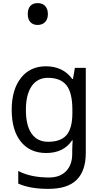

<svg xmlns="http://www.w3.org/2000/svg" viewBox="-20 -971 655 1231"><path d="M275 -546Q328 -546 370.5 -526Q413 -506 443 -465H448L460 -536H530V9Q530 124 471.5 182Q413 240 290 240Q172 240 97 206V125Q176 167 295 167Q364 167 403.5 126.5Q443 86 443 16V-5Q443 -17 444 -39.5Q445 -62 446 -71H442Q388 10 276 10Q172 10 113.5 -63Q55 -136 55 -267Q55 -395 113.5 -470.5Q172 -546 275 -546ZM287 -472Q220 -472 183 -418.5Q146 -365 146 -266Q146 -167 182.5 -114.5Q219 -62 289 -62Q370 -62 407 -105.5Q444 -149 444 -246V-267Q444 -377 406 -424.5Q368 -472 287 -472ZM221 -811Q192 -811 175 -829Q158 -847 158 -881Q158 -914 174 -932.5Q190 -951 221 -951Q253 -951 270 -932Q287 -913 287 -881Q287 -848 269 -829.5Q251 -811 221 -811Z"/></svg>

Font: Noto Sans Tifinagh Air
Style: Regular
Weight: 400
Designer: JamraPatel
Foundry: JamraPatel LLC
Version: Version 2.006; ttfautohint (v1.8.4.7-5d5b)